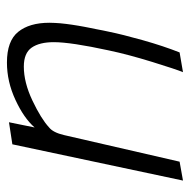

<svg xmlns="http://www.w3.org/2000/svg" viewBox="-17 -527 550 556"><g transform="rotate(90 258.0 -249.0)"><path d="M126 -289.1Q137.7 -344.7 159.4 -415Q181.2 -485.4 189 -503.9L131.8 -494.1Q113.3 -447.3 96.4 -387.5Q79.6 -327.6 71.8 -289.1Q71.3 -287.6 68.1 -271.7Q64.9 -255.9 64.5 -252.9Q64 -250 61 -235.8Q58.1 -221.7 57.4 -217.3Q56.6 -212.9 54.4 -200.4Q52.2 -188 51.5 -182.1Q50.8 -176.3 49.3 -165.8Q47.9 -155.3 47.4 -148.4Q46.9 -141.6 46.4 -133.1Q45.9 -124.5 45.9 -117.2Q45.9 -59.1 72.3 -26.6Q98.6 5.9 161.1 5.9Q216.3 5.9 269 -18.6Q321.8 -43 349.1 -74.2L334 0L397.9 -9.8L502.9 -503.9L448.2 -494.1L371.1 -159.2Q363.8 -127.9 349.1 -116.2Q323.7 -92.8 271.2 -67.9Q218.8 -43 172.9 -43Q133.8 -43 117.9 -65.7Q102.1 -88.4 102.1 -129.9Q102.1 -179.2 126 -289.1Z"/></g></svg>

Font: Comic Neue Angular
Style: Italic
Weight: 400
Italic angle: -12°
Designer: Craig Rozynski
Foundry: Craig Rozynski
Version: Version 2.003